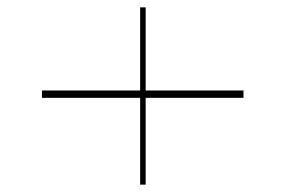

<svg xmlns="http://www.w3.org/2000/svg" viewBox="-20 -512 777 522"><path d="M94 -266V-246H361V-10H376V-246H642V-266H376V-492H361V-266Z"/></svg>

Font: Sprat Thin
Style: Regular
Weight: 100
Designer: Ethan Nakache
Foundry: Collletttivo
Version: Version 2.000;Glyphs 3.2 (3217)